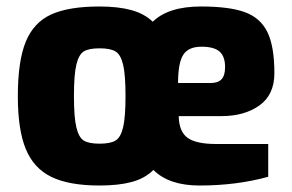

<svg xmlns="http://www.w3.org/2000/svg" viewBox="-20 -567 901 592"><path d="M647 -123H807V-22Q710 5 595 5Q501 5 453 -43Q427 -17 386.5 -6Q346 5 287 5Q193 5 138.5 -21.5Q84 -48 59.5 -107.5Q35 -167 35 -270Q35 -379 59.5 -438.5Q84 -498 138 -522.5Q192 -547 287 -547Q344 -547 384.5 -536Q425 -525 451 -500Q499 -547 600 -547Q687 -547 735 -529.5Q783 -512 804.5 -468Q826 -424 826 -341Q826 -275 780 -242Q734 -209 663 -209H531Q532 -161 558.5 -142Q585 -123 647 -123ZM529 -311H629Q652 -311 663 -322.5Q674 -334 674 -360Q674 -393 657 -408Q640 -423 601 -423Q561 -423 545 -398Q529 -373 529 -311ZM367 -271Q367 -337 359.5 -368Q352 -399 336 -408.5Q320 -418 287 -418Q254 -418 238.5 -408.5Q223 -399 215.5 -368Q208 -337 208 -271Q208 -205 215.5 -174Q223 -143 238.5 -133.5Q254 -124 287 -124Q320 -124 336 -133.5Q352 -143 359.5 -174Q367 -205 367 -271Z"/></svg>

Font: Exo ExtraBold
Style: Regular
Weight: 800
Designer: Natanael Gama
Foundry: Natanael Gama
Version: Version 1.500